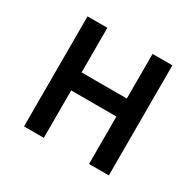

<svg xmlns="http://www.w3.org/2000/svg" viewBox="-125 -690 849 831"><g transform="rotate(30 300.0 -275.0)"><path d="M88 0V-550H187V-327H413V-550H512V0H413V-237H187V0Z"/></g></svg>

Font: JetBrains Mono NL Medium
Style: Regular
Weight: 500
Monospace: yes
Designer: Philipp Nurullin, Konstantin Bulenkov
Foundry: JetBrains
Version: Version 2.305; ttfautohint (v1.8.4.7-5d5b)